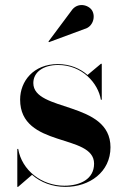

<svg xmlns="http://www.w3.org/2000/svg" viewBox="-20 -719 488 749"><path d="M310 -606C342.5 -614.5 354 -654 339 -678.5C325 -700.5 282 -712 258.5 -677L169 -557L171 -554.5ZM50.5 10 105 -37C138.5 -7.5 184 10 235.5 10C329.5 10 411 -48 411 -144.5C411 -326.5 110 -281 110 -395C110 -438 149.5 -465.5 206.5 -465.5C300.5 -465.5 363 -394.5 373.5 -330H377V-470H373.5L321.5 -426.5C292.5 -452 253 -469 205.5 -469C110.5 -469 58.5 -402 58.5 -330.5C58.5 -140 347 -199.5 347 -80.5C347 -20.5 293 5.5 231 5.5C142 5.5 65 -55 51 -138H47.5V10Z"/></svg>

Font: Bodoni* 48pt Medium
Style: Regular
Weight: 500
Version: Version 2.3